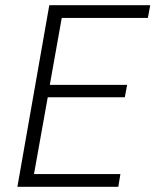

<svg xmlns="http://www.w3.org/2000/svg" viewBox="-20 -720 599 740"><path d="M170 -700H559L550 -651H218L172 -393H470L461 -345H164L111 -49H444L436 0H47Z"/></svg>

Font: Sarabun ExtraLight
Style: Italic
Weight: 275
Italic angle: -10°
Designer: Suppakit Chalermlarp | Katatrad Co.,Ltd.
Foundry: Cadson Demak Co.,Ltd.
Version: Version 1.000; ttfautohint (v1.6)